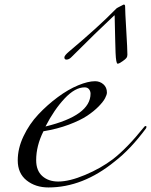

<svg xmlns="http://www.w3.org/2000/svg" viewBox="-20 -808 664 844"><path d="M524 -788Q530 -788 530 -780Q530 -758 535 -675Q540 -592 540 -568Q540 -559 536 -553.5Q532 -548 519 -539Q504 -528 497 -528Q490 -528 488 -576Q487 -598 486.5 -628.5Q486 -659 485 -693.5Q484 -728 484 -740H482Q406 -669 293 -556Q283 -546 272 -546Q263 -546 263 -556Q263 -564 283 -581Q412 -689 492 -771Q494 -773 510 -781Q512 -782 515 -783.5Q518 -785 520.5 -786.5Q523 -788 524 -788ZM180 -252Q378 -300 378 -396Q378 -407 371.5 -415.5Q365 -424 352 -424Q310 -424 264 -375Q218 -326 180 -252ZM193 16Q136 16 97 -15Q58 -46 58 -103Q58 -156 83.5 -209.5Q109 -263 148.5 -305Q188 -347 234 -381Q280 -415 323.5 -433Q367 -451 398 -451Q419 -451 434.5 -437.5Q450 -424 450 -401Q450 -392 442 -376.5Q434 -361 413.5 -340Q393 -319 363 -299Q333 -279 282.5 -260Q232 -241 171 -231Q139 -167 139 -104Q139 -58 166 -34Q193 -10 236 -10Q285 -10 354 -39Q423 -68 476 -108Q538 -156 612 -248Q616 -254 620 -254Q624 -254 624 -250Q624 -248 622 -244Q554 -152 484 -98Q344 16 193 16Z"/></svg>

Font: Miama Nueva
Style: Medium
Weight: 400
Italic angle: -28°
Version: Version 1.0